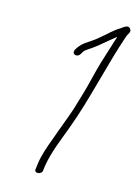

<svg xmlns="http://www.w3.org/2000/svg" viewBox="-118 -788 643 904"><g transform="rotate(15 203.5 -336.0)"><path d="M177 -554C175 -549 174 -544 175 -540C178 -528 199 -526 208 -541L216 -554C219 -559 225 -565 236 -572C271 -594 294 -616 326 -642L352 -663L354 -664C352 -658 351 -652 348 -645C337 -609 325 -572 312 -530C296 -477 285 -422 269 -368L244 -284C226 -230 203 -173 185 -121C169 -78 152 -31 147 12L144 36C139 59 180 55 180 32L183 9C195 -63 225 -131 249 -197C304 -344 342 -526 394 -677C400 -694 414 -703 402 -718C390 -733 372 -717 359 -708C326 -688 309 -668 277 -642C254 -622 247 -619 221 -601C204 -590 193 -578 185 -567Z"/></g></svg>

Font: Stray Cat
Style: SuExtObl
Weight: 400
Version: Version 1.0